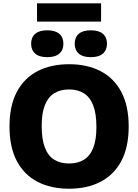

<svg xmlns="http://www.w3.org/2000/svg" viewBox="-20 -1142 843 1172"><path d="M401.5 10Q291.5 10 209.8 -32Q128 -74 83 -158.5Q38 -243 38 -370Q38 -497 83 -581.5Q128 -666 209.8 -708Q291.5 -750 401.5 -750Q512 -750 593.8 -707.8Q675.5 -665.5 720.5 -581Q765.5 -496.5 765.5 -370Q765.5 -243.5 720.5 -159Q675.5 -74.5 593.5 -32.2Q511.5 10 401.5 10ZM401.5 -144Q455 -144 492.2 -167Q529.5 -190 549 -239Q568.5 -288 568.5 -366.5Q568.5 -448.5 548.8 -499Q529 -549.5 491.5 -572.8Q454 -596 401.5 -596Q349 -596 311.8 -573.2Q274.5 -550.5 254.5 -501.5Q234.5 -452.5 234.5 -373.5Q234.5 -291 254.2 -240.5Q274 -190 311.2 -167Q348.5 -144 401.5 -144ZM534.5 -793Q485.5 -793 460.8 -814.8Q436 -836.5 436 -875Q436 -914 460.8 -935.5Q485.5 -957 534.5 -957Q583.5 -957 608.2 -935.5Q633 -914 633 -875Q633 -836.5 608.2 -814.8Q583.5 -793 534.5 -793ZM268.5 -793Q219.5 -793 194.8 -814.8Q170 -836.5 170 -875Q170 -914 194.8 -935.5Q219.5 -957 268.5 -957Q317.5 -957 342.2 -935.5Q367 -914 367 -875Q367 -836.5 342.2 -814.8Q317.5 -793 268.5 -793ZM206 -1010V-1121.5H597V-1010Z"/></svg>

Font: Encode Sans SC Condensed Thin ExtraBold
Style: Regular
Weight: 800
Version: Version 3.002